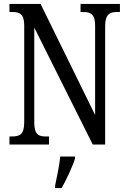

<svg xmlns="http://www.w3.org/2000/svg" viewBox="-20 -734 648 975"><path d="M28 0H229V-41H213C176 -41 154 -50 154 -113V-594L451 0H514V-601C514 -662 538 -673 574 -673H589V-714H389V-673H403C439 -673 463 -663 463 -605V-150L186 -714H28V-673H43C78 -673 103 -664 103 -605V-113C103 -50 79 -41 40 -41H28ZM260 208V221H293C317 179 348 113 361 71V61H286C281 110 269 163 260 208Z"/></svg>

Font: Noto Serif Armenian ExtraCondensed
Style: Regular
Weight: 400
Width: 2
Designer: Monotype Design Team
Foundry: Monotype Imaging Inc.
Version: Version 2.008